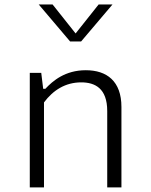

<svg xmlns="http://www.w3.org/2000/svg" viewBox="-20 -818 660 838"><path d="M510 0V-351C510 -464 446 -511.5 354.5 -511.5C264 -511.5 210.5 -465 178 -430.5H168.5L160 -500H110V0H172V-371C212 -424.5 265.5 -458.5 334.5 -458.5C394 -458.5 448 -433 448 -333.5V0ZM149 -798.5H209.5L310 -672L410.5 -798.5H471L334 -637H286Z"/></svg>

Font: Monaspace Neon ExtraLight
Style: Regular
Weight: 200
Designer: Riley Cran & the Lettermatic Team
Foundry: Lettermatic
Version: Version 1.200 (Monaspace Neon)